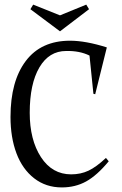

<svg xmlns="http://www.w3.org/2000/svg" viewBox="-20 -799 533 839"><path d="M269 -576.2Q194.3 -576.2 152.1 -504.4Q109.9 -432.6 109.9 -306.2Q109.9 -188 158.9 -112.5Q208 -37.1 291 -37.1Q332.5 -37.1 366.7 -53.2Q400.9 -69.3 442.9 -108.9L455.1 -94.2Q403.8 -32.2 356.4 -6.1Q309.1 20 250 20Q180.7 20 129.4 -19.8Q78.1 -59.6 52 -128.9Q25.9 -198.2 25.9 -288.1Q25.9 -444.3 92.8 -532.7Q159.7 -621.1 286.1 -621.1Q354.5 -621.1 446.8 -591.8L396 -387.2L388.2 -389.2L371.1 -556.2Q327.6 -577.6 269 -576.2ZM112.8 -758.8 125 -778.8 242.2 -731.9 356.9 -778.8 369.1 -758.8 242.2 -662.1Z"/></svg>

Font: Halibut Cnd
Style: Regular
Weight: 400
Width: 3
Designer: Matteo Maggi
Foundry: Collletttivo
Version: Version 3.080 | FøM Fix